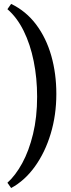

<svg xmlns="http://www.w3.org/2000/svg" viewBox="-20 -801 362 975"><path d="M266.1 -323.7Q266.1 -216.8 237.5 -122.1Q209 -27.3 157.5 44.4Q106 116.2 36.6 153.8L17.6 127Q58.6 90.3 92.8 27.8Q127 -34.7 147.7 -120.1Q168.5 -205.6 168.5 -310.1Q168.5 -404.3 151.1 -490.2Q133.8 -576.2 100.1 -644.3Q66.4 -712.4 17.6 -754.4L36.6 -781.2Q112.3 -744.6 163.6 -676.3Q214.8 -607.9 240.5 -517.6Q266.1 -427.2 266.1 -323.7Z"/></svg>

Font: Gentium Book Plus
Style: Regular
Weight: 400
Designer: Victor Gaultney, Annie Olsen, Iska Routamaa, Becca Hirsbrunner
Foundry: SIL International
Version: Version 6.101